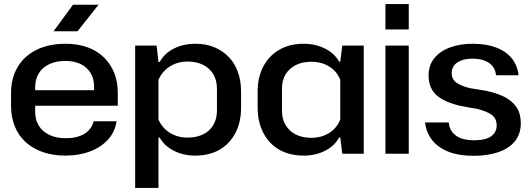

<svg xmlns="http://www.w3.org/2000/svg" viewBox="-20 -752 2596 939"><path d="M300 9Q239 9 190 -8Q141 -25 106 -56.5Q71 -88 52.5 -133.5Q34 -179 34 -235V-295Q34 -370 66.5 -424.5Q99 -479 159 -508.5Q219 -538 300 -538Q359 -538 406 -521.5Q453 -505 486.5 -473Q520 -441 538 -397Q556 -353 556 -298V-235H134V-311H452L440 -294V-330Q440 -368 422.5 -396Q405 -424 374 -439Q343 -454 300 -454Q254 -454 220.5 -438Q187 -422 169.5 -393Q152 -364 152 -325V-204Q152 -166 170 -137Q188 -108 222 -92Q256 -76 301 -76Q357 -76 392.5 -97.5Q428 -119 438 -159H550Q542 -106 507.5 -68.5Q473 -31 419.5 -11Q366 9 300 9ZM242 -599 337 -729H462L359 -599Z M641 167V-529H746L755 -449H761Q784 -491 830.5 -514.5Q877 -538 935 -538Q987 -538 1028 -521Q1069 -504 1098.5 -473.5Q1128 -443 1143.5 -400Q1159 -357 1159 -305V-225Q1159 -155 1131.5 -102Q1104 -49 1054 -20Q1004 9 935 9Q877 9 830.5 -14.5Q784 -38 761 -79H755V167ZM897 -79Q940 -79 972.5 -94.5Q1005 -110 1023 -140Q1041 -170 1041 -211V-318Q1041 -360 1023 -389.5Q1005 -419 973 -435Q941 -451 897 -451Q849 -451 811.5 -427.5Q774 -404 755 -362V-167Q774 -125 811.5 -102Q849 -79 897 -79Z M1465 9Q1413 9 1371.5 -7.5Q1330 -24 1301 -55Q1272 -86 1256 -129Q1240 -172 1240 -224V-304Q1240 -374 1267.5 -426.5Q1295 -479 1345.5 -508.5Q1396 -538 1465 -538Q1523 -538 1569.5 -514.5Q1616 -491 1639 -450H1644L1654 -529H1759V0H1654L1644 -80H1639Q1616 -38 1569.5 -14.5Q1523 9 1465 9ZM1502 -78Q1552 -78 1589.5 -101.5Q1627 -125 1644 -167V-362Q1627 -404 1589.5 -427Q1552 -450 1502 -450Q1459 -450 1427 -434Q1395 -418 1377 -389Q1359 -360 1359 -318V-211Q1359 -170 1377 -140Q1395 -110 1427 -94Q1459 -78 1502 -78Z M1865 0V-529H1979V0ZM1865 -608V-732H1979V-608Z M2297 10Q2223 10 2172 -10.5Q2121 -31 2092.5 -68Q2064 -105 2059 -153H2175Q2177 -124 2193 -104.5Q2209 -85 2235.5 -75.5Q2262 -66 2299 -66Q2355 -66 2382 -85.5Q2409 -105 2409 -138Q2409 -173 2384.5 -190.5Q2360 -208 2315 -219L2232 -234Q2177 -247 2142.5 -266.5Q2108 -286 2092 -315Q2076 -344 2076 -382Q2076 -433 2104 -467.5Q2132 -502 2181 -520Q2230 -538 2291 -538Q2357 -538 2405.5 -520Q2454 -502 2482.5 -467Q2511 -432 2516 -384H2406Q2403 -412 2387.5 -430Q2372 -448 2347.5 -456.5Q2323 -465 2291 -465Q2258 -465 2235 -456Q2212 -447 2200.5 -431.5Q2189 -416 2189 -395Q2189 -366 2210.5 -349Q2232 -332 2278 -321L2357 -308Q2410 -297 2448 -277.5Q2486 -258 2506.5 -227Q2527 -196 2527 -149Q2527 -96 2497.5 -60.5Q2468 -25 2416 -7.5Q2364 10 2297 10Z"/></svg>

Font: Hubot Sans Medium
Style: Regular
Weight: 500
Designer: Deni Anggara
Foundry: GitHub, Inc., Subsidiary of Microsoft Corporation
Version: Version 2.000